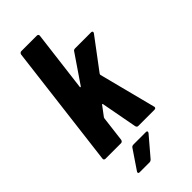

<svg xmlns="http://www.w3.org/2000/svg" viewBox="-272 -759 991 991"><g transform="rotate(-45 224.0 -263.0)"><path d="M19 -12 102 -688Q103 -693 106.5 -696.5Q110 -700 115 -700H229Q234 -700 237 -696.5Q240 -693 239 -688L198 -357Q197 -353 199.5 -352.5Q202 -352 204 -355L307 -506Q311 -514 322 -514H439Q445 -514 447 -510Q449 -506 445 -500L319 -332Q317 -328 317 -325L397 -14L398 -10Q398 0 386 0H269Q260 0 257 -10L220 -208Q219 -211 217 -211.5Q215 -212 214 -209L175 -157Q173 -153 173 -151L156 -12Q155 -7 151.5 -3.5Q148 0 143 0H29Q24 0 21 -3.5Q18 -7 19 -12ZM96 168Q96 164 99 160L168 58Q173 50 184 50H274Q283 50 283 56Q283 61 279 65L192 167Q185 174 177 174H106Q96 174 96 168Z"/></g></svg>

Font: Barlow Condensed
Style: Bold Italic
Weight: 700
Width: 3
Italic angle: -7°
Designer: Jeremy Tribby
Foundry: Tribby Type
Version: Version 1.408